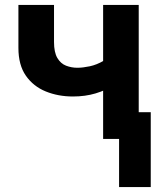

<svg xmlns="http://www.w3.org/2000/svg" viewBox="-20 -566 640 782"><path d="M465 196V0H426L435 -109H594V196ZM400 0V-227L458 -225Q411 -198 369 -185.5Q327 -173 277 -173Q217 -173 166.5 -193.5Q116 -214 85.5 -257.5Q55 -301 55 -371V-546H200V-395Q200 -353 213.5 -330Q227 -307 249 -298.5Q271 -290 295 -290Q317 -290 345.5 -296Q374 -302 403 -319Q432 -336 453 -369L400 -270V-546H545V0Z"/></svg>

Font: Noto Sans Mono
Style: Bold
Weight: 700
Designer: Monotype Design Team
Foundry: Monotype Imaging Inc.
Version: Version 2.014